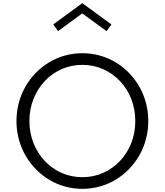

<svg xmlns="http://www.w3.org/2000/svg" viewBox="-20 -1176 1040 1212"><path d="M499.5 -1091.5 652.5 -979.5 683.5 -1021.5 499.5 -1156 316 -1021.5 346.5 -979.5ZM500 16C615.5 16 718.5 -30.5 794.5 -109C870.5 -187 916 -293.5 916 -412C916 -531.5 870.5 -637 794.5 -715.5C718.5 -793.5 615.5 -840 500 -840C384.5 -840 281.5 -793.5 205.5 -715.5C129.5 -637 84 -531.5 84 -412C84 -293.5 129.5 -187 205.5 -109C281.5 -30.5 384.5 16 500 16ZM500 -57.5C406 -57.5 323 -95.5 262.5 -160C202 -224.5 165.5 -312.5 165.5 -412C165.5 -511.5 202 -599.5 262.5 -664C323 -728.5 406 -766.5 500 -766.5C594 -766.5 676.5 -728.5 737.5 -664C798.5 -599.5 834 -511.5 834 -412C834 -312.5 798.5 -224.5 737.5 -160C676.5 -95.5 594 -57.5 500 -57.5Z"/></svg>

Font: Spartan
Style: Regular
Weight: 400
Designer: Matt Bailey, Mirko Velimirovic
Foundry: Matt Bailey
Version: Version 1.003